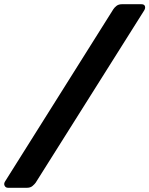

<svg xmlns="http://www.w3.org/2000/svg" viewBox="-72 -806 708 910"><path d="M-34 84Q-45 84 -50 74.5Q-55 65 -48 54L465 -762Q470 -770 480 -778Q490 -786 506 -786H598Q612 -786 615 -776.5Q618 -767 611 -756L97 60Q92 67 82 75.5Q72 84 56 84Z"/></svg>

Font: Rubik
Style: Bold Italic
Weight: 700
Italic angle: -12°
Designer: Hubert and Fischer
Foundry: Hubert and Fischer
Version: Version 2.300;gftools[0.9.30]